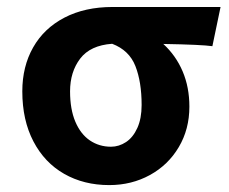

<svg xmlns="http://www.w3.org/2000/svg" viewBox="-20 -518 657 550"><path d="M447.8 -392.1Q483.9 -358.9 503.2 -313.5Q522.5 -268.1 522.5 -212.4Q522.5 -147.9 492.2 -96.7Q461.9 -45.4 409.4 -16.6Q356.9 12.2 293 12.2Q220.2 12.2 163.8 -20Q107.4 -52.2 75.7 -113Q43.9 -173.8 43.9 -256.3Q43.9 -327.6 75 -382.3Q106 -437 164.6 -467.5Q223.1 -498 302.7 -498H611.8L588.4 -385.7Q558.1 -390.1 447.8 -392.1ZM297.9 -97.7Q320.8 -97.7 341.1 -111.1Q361.3 -124.5 373.5 -151.6Q385.7 -178.7 385.7 -217.3Q385.7 -283.2 367.9 -328.6Q350.1 -374 301.3 -392.6Q238.8 -388.2 209.7 -350.1Q180.7 -312 180.7 -256.3Q180.7 -205.1 195.8 -169.4Q210.9 -133.8 237.5 -115.7Q264.2 -97.7 297.9 -97.7Z"/></svg>

Font: Lesson One
Style: Bold
Weight: 700
Designer: But Ko, Victor Gaultney, Annie Olsen, Julie Remington, Don Collingsworth, Eric Hays, Becca Hirsbrunner
Version: Version 1.100